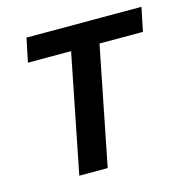

<svg xmlns="http://www.w3.org/2000/svg" viewBox="-83 -599 660 679"><g transform="rotate(-15 246.5 -260.0)"><path d="M126 0 212 -433H54L72 -520H493L475 -433H316L230 0Z"/></g></svg>

Font: IBM Plex Sans Medium
Style: Italic
Weight: 500
Italic angle: -11.31°
Designer: Mike Abbink, Paul van der Laan, Pieter van Rosmalen
Foundry: Bold Monday
Version: Version 3.201